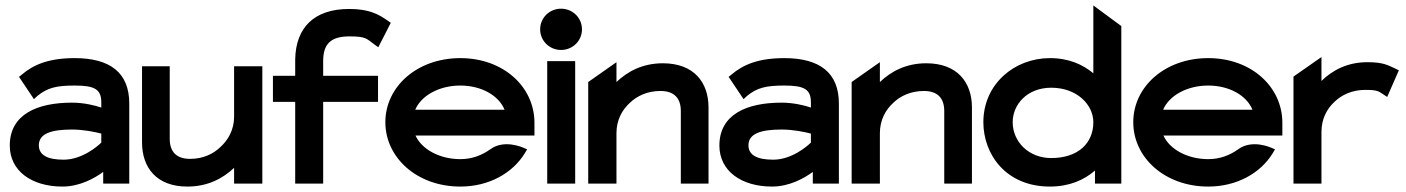

<svg xmlns="http://www.w3.org/2000/svg" viewBox="-20 -676 5178 707"><path d="M210 11C274 11 329 -20 360 -43V0H456V-295C456 -407 387 -462 255 -462C160 -462 103 -438 60 -401L50 -393L105 -311L118 -323C155 -353 188 -361 255 -361C329 -361 353 -347 353 -299V-280C329 -288 289 -298 245 -298C117 -298 16 -255 16 -140C16 -47 96 11 210 11ZM245 -199C288 -199 331 -190 353 -184V-151C339 -137 282 -88 214 -88C155 -88 123 -105 123 -141C123 -185 171 -199 245 -199Z M670 11C745 11 801 -19 842 -58V0H946V-432H842V-246C842 -198 820 -160 791 -134C766 -110 729 -91 680 -91C628 -91 605 -119 605 -165V-432H503V-152C503 -58 557 11 670 11Z M1067 -301V0H1170V-301H1372V-397H1170V-451C1170 -513 1197 -542 1266 -542C1328 -542 1329 -534 1359 -512L1373 -502L1419 -592L1409 -599C1376 -622 1342 -643 1266 -643C1136 -643 1069 -574 1067 -457V-397H985V-301Z M1675 11C1780 11 1867 -38 1912 -111L1921 -126L1905 -133C1904 -133 1836 -164 1785 -126C1754 -104 1718 -90 1675 -90C1599 -90 1533 -126 1510 -177H1948V-224C1948 -356 1834 -462 1675 -462C1516 -462 1399 -357 1399 -226C1399 -95 1516 11 1675 11ZM1675 -361C1752 -361 1816 -325 1838 -272H1509C1531 -324 1597 -361 1675 -361Z M2046 -492C2088 -492 2123 -525 2123 -568C2123 -611 2088 -644 2046 -644C2004 -644 1969 -611 1969 -568C1969 -525 2004 -492 2046 -492ZM2098 0V-451H1995V0Z M2250 0V-186C2250 -234 2271 -272 2300 -298C2325 -322 2363 -341 2412 -341C2464 -341 2487 -313 2487 -267V0H2589V-280C2589 -374 2534 -443 2421 -443C2346 -443 2291 -413 2250 -374V-447L2146 -374V0Z M2823 11C2887 11 2942 -20 2973 -43V0H3069V-295C3069 -407 3000 -462 2868 -462C2773 -462 2716 -438 2673 -401L2663 -393L2718 -311L2731 -323C2768 -353 2801 -361 2868 -361C2942 -361 2966 -347 2966 -299V-280C2942 -288 2902 -298 2858 -298C2730 -298 2629 -255 2629 -140C2629 -47 2709 11 2823 11ZM2858 -199C2901 -199 2944 -190 2966 -184V-151C2952 -137 2895 -88 2827 -88C2768 -88 2736 -105 2736 -141C2736 -185 2784 -199 2858 -199Z M3220 0V-186C3220 -234 3241 -272 3270 -298C3295 -322 3333 -341 3382 -341C3434 -341 3457 -313 3457 -267V0H3559V-280C3559 -374 3504 -443 3391 -443C3316 -443 3261 -413 3220 -374V-447L3116 -374V0Z M3846 11C3917 11 3972 -13 4012 -48V0H4109V-580L4006 -656V-406C3968 -438 3916 -462 3846 -462C3716 -462 3601 -367 3601 -226C3601 -109 3683 11 3846 11ZM3851 -353C3946 -353 4006 -290 4006 -226C4006 -148 3949 -94 3851 -94C3767 -94 3709 -155 3709 -226C3709 -291 3762 -353 3851 -353Z M4429 11C4534 11 4621 -38 4666 -111L4675 -126L4659 -133C4658 -133 4590 -164 4539 -126C4508 -104 4472 -90 4429 -90C4353 -90 4287 -126 4264 -177H4702V-224C4702 -356 4588 -462 4429 -462C4270 -462 4153 -357 4153 -226C4153 -95 4270 11 4429 11ZM4429 -361C4506 -361 4570 -325 4592 -272H4263C4285 -324 4351 -361 4429 -361Z M4846 0V-190C4846 -238 4866 -276 4895 -302C4920 -326 4958 -345 5007 -345C5052 -345 5056 -340 5073 -329L5088 -319L5131 -417L5117 -424C5090 -436 5074 -447 5015 -447C4941 -447 4886 -417 4846 -378V-466L4743 -394V0Z"/></svg>

Font: Charger Pro
Style: BlkExt
Weight: 900
Designer: Jasper
Foundry: Cannot Into Space Fonts
Version: Version 1.09